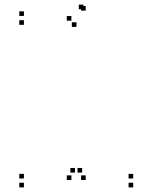

<svg xmlns="http://www.w3.org/2000/svg" viewBox="-20 -801 660 831"><path d="M556.5 10V-10H536.5V10ZM556.5 -28.5V-48.5H536.5V-28.5ZM335.5 -54V-74H315.5V-54ZM351 -22V-42H331V-22ZM351 -755V-775H331V-755ZM341 -761V-781H321V-761ZM83.5 -732V-752H63.5V-732ZM83.5 -693.5V-713.5H63.5V-693.5ZM311 -684.5V-704.5H291V-684.5ZM289 -711.5V-731.5H269V-711.5ZM289 -22V-42H269V-22ZM304.5 -54V-74H284.5V-54ZM83.5 -28.5V-48.5H63.5V-28.5ZM83.5 10V-10H63.5V10Z"/></svg>

Font: Monaspace Xenon Dots Var
Style: Regular
Weight: 400
Designer: Riley Cran and the Lettermatic Team
Version: Version 1.100 (Monaspace Xenon Dots)